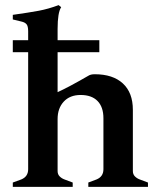

<svg xmlns="http://www.w3.org/2000/svg" viewBox="-20 -730 609 750"><path d="M558 -17V0H325V-17L357 -29Q384 -40 384 -69V-268Q384 -312 361 -335.5Q338 -359 295 -359Q253 -359 229 -333Q205 -307 205 -265V-62Q205 -49 213 -41Q221 -33 232 -29L264 -17V0H30V-17L63 -29Q90 -40 90 -69V-526H30V-573H90V-608Q90 -628 83.5 -635.5Q77 -643 63 -646L30 -654V-672Q94 -681 131.5 -688Q169 -695 209 -710L219 -702Q205 -681 205 -617V-573H368V-526H205V-370Q249 -390 325 -434Q334 -440 350 -440Q421 -440 460 -404Q499 -368 499 -301V-62Q499 -49 507 -41Q515 -33 526 -29Z"/></svg>

Font: Ibarra Real Nova
Style: Bold
Weight: 700
Designer: Jose Maria Ribagorda & Octavio Pardo
Foundry: Jose Maria Ribagorda
Version: Version 1.014